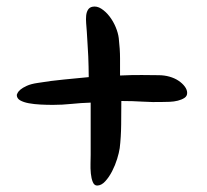

<svg xmlns="http://www.w3.org/2000/svg" viewBox="-20 -615 640 595"><path d="M255 -376Q255 -393 254.5 -408.5Q254 -424 253.5 -440.5Q253 -457 251.5 -475.5Q250 -494 249 -517Q248 -530 247 -543Q246 -556 247 -566.5Q248 -577 252.5 -584.5Q257 -592 266 -594Q280 -597 294 -588Q308 -579 319.5 -564Q331 -549 338.5 -531Q346 -513 348 -497Q352 -462 352 -434.5Q352 -407 352 -381Q394 -383 421 -382.5Q448 -382 471 -382Q489 -382 505 -377.5Q521 -373 533 -365Q545 -357 552.5 -347Q560 -337 560 -327Q560 -317 551.5 -311.5Q543 -306 531 -303Q519 -300 506 -299.5Q493 -299 484 -299Q454 -298 422.5 -300Q391 -302 356 -302Q356 -268 355.5 -228.5Q355 -189 351 -156Q349 -142 343 -122.5Q337 -103 327.5 -84.5Q318 -66 306 -53Q294 -40 281 -40Q272 -40 267.5 -51Q263 -62 261.5 -77.5Q260 -93 260.5 -109Q261 -125 261 -135Q261 -149 261 -169Q261 -189 261 -211.5Q261 -234 261 -256.5Q261 -279 261 -297Q230 -296 201.5 -293Q173 -290 144 -290Q125 -290 105.5 -291Q86 -292 69.5 -295Q53 -298 42.5 -304Q32 -310 32 -321Q32 -322 34.5 -327Q37 -332 43.5 -337.5Q50 -343 63 -349Q76 -355 97 -358Q140 -365 177.5 -368.5Q215 -372 255 -376Z"/></svg>

Font: BM YEONSUNG
Style: Regular
Weight: 400
Designer: Bongjin Kim; Myungsoo Han; Jaehyun Keum; Jihee Min; Dokyung Lee; Chorong Kim; Jooyeon Kang; Sang-a Kim;
Foundry: Sandoll Communications Inc.
Version: Version 1.000;PS 1;hotconv 16.6.51;makeotf.lib2.5.65220